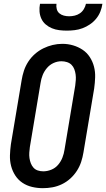

<svg xmlns="http://www.w3.org/2000/svg" viewBox="-20 -975 555 1003"><path d="M204 8Q175 8 147.5 1.5Q120 -5 97.5 -20Q75 -35 60 -58Q45 -81 38 -108Q31 -135 32 -164Q33 -193 37 -222L93 -556Q97 -581 105 -605.5Q113 -630 127.5 -652.5Q142 -675 162.5 -693Q183 -711 206.5 -722.5Q230 -734 255 -740Q280 -746 306 -746Q335 -746 362 -738Q389 -730 411.5 -715Q434 -700 449 -677Q464 -654 471 -627Q478 -600 477 -571Q476 -542 472 -513L416 -179Q412 -154 404 -129.5Q396 -105 381.5 -82.5Q367 -60 347 -42Q327 -24 303 -12.5Q279 -1 254 3.5Q229 8 204 8ZM206 -80Q227 -80 248 -88.5Q269 -97 283.5 -114Q298 -131 306 -151.5Q314 -172 317 -193L373 -528Q375 -543 376 -557.5Q377 -572 375 -586.5Q373 -601 368 -614Q363 -627 353.5 -636.5Q344 -646 330 -650.5Q316 -655 301 -655Q280 -655 260 -646Q240 -637 225.5 -620Q211 -603 203 -583Q195 -563 192 -542L136 -207Q134 -193 133 -178Q132 -163 134 -149Q136 -135 141 -122Q146 -109 155 -99Q164 -89 177.5 -84.5Q191 -80 206 -80ZM329 -815Q309 -815 289 -817.5Q269 -820 251 -827.5Q233 -835 218.5 -847.5Q204 -860 196 -877.5Q188 -895 186.5 -915Q185 -935 189 -955H275Q273 -941 276.5 -927.5Q280 -914 290 -905.5Q300 -897 313.5 -893.5Q327 -890 341 -890Q356 -890 370.5 -893.5Q385 -897 397.5 -905.5Q410 -914 418 -927.5Q426 -941 429 -955H515Q512 -934 504 -914Q496 -894 482 -877Q468 -860 449.5 -847.5Q431 -835 411 -827.5Q391 -820 370 -817.5Q349 -815 329 -815Z"/></svg>

Font: Iosevka Slab Semibold Oblique
Style: Regular
Weight: 600
Italic angle: -9°
Monospace: yes
Designer: Belleve Invis
Foundry: Belleve Invis
Version: Version 11.1.1; ttfautohint (v1.8.3)